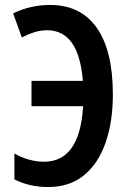

<svg xmlns="http://www.w3.org/2000/svg" viewBox="-20 -744 520 774"><path d="M174 10Q134 10 99 1.5Q64 -7 38 -21V-125Q98 -92 157 -92Q302 -92 315 -316H107V-418H314Q298 -622 170 -622Q142 -622 116.5 -613.5Q91 -605 68 -593L33 -690Q102 -724 182 -724Q305 -724 370 -632Q435 -540 435 -363Q435 -253 405.5 -168.5Q376 -84 318 -37Q260 10 174 10Z"/></svg>

Font: Noto Sans ExtraCondensed SemiBold
Style: Regular
Weight: 600
Width: 2
Designer: Monotype Design Team
Foundry: Monotype Imaging Inc.
Version: Version 2.013; ttfautohint (v1.8.4.7-5d5b)